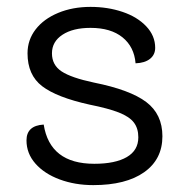

<svg xmlns="http://www.w3.org/2000/svg" viewBox="-20 -529 541 558"><path d="M57 -121Q57 -164 107 -167Q125 -53 254 -53Q315 -53 348.5 -72.5Q382 -92 382 -130Q382 -156 369 -173Q356 -190 325.5 -202Q295 -214 240 -225Q145 -246 102.5 -278.5Q60 -311 60 -374Q60 -413 83.5 -443.5Q107 -474 149 -491.5Q191 -509 243 -509Q293 -509 336 -494.5Q379 -480 405 -452.5Q431 -425 431 -390Q431 -370 416 -358Q401 -346 374 -345Q370 -393 336 -420.5Q302 -448 243 -448Q192 -448 161.5 -428Q131 -408 131 -374Q131 -340 159 -321.5Q187 -303 253 -289Q358 -268 405 -232.5Q452 -197 452 -133Q452 -66 399 -28.5Q346 9 251 9Q198 9 153.5 -7.5Q109 -24 83 -53.5Q57 -83 57 -121Z"/></svg>

Font: K2D Light
Style: Regular
Weight: 300
Designer: Katatrad Aksorn Co.,Ltd.
Foundry: Cadson Demak Co.,Ltd.
Version: Version 1.000; ttfautohint (v1.6)